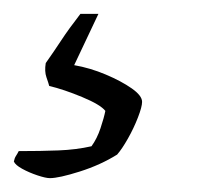

<svg xmlns="http://www.w3.org/2000/svg" viewBox="-103 -57 291 277"><path d="M-31 200Q-37 200 -49 196Q-61 192 -71 186.5Q-81 181 -83 176Q-82 171 -80 168Q-78 165 -76 161Q-44 161 -18.5 160Q7 159 29 154Q37 143 42 128Q47 113 49 103Q42 94 15.5 83Q-11 72 -32 67Q-33 63 -36 54.5Q-39 46 -37 34Q-25 17 -14.5 1Q-4 -15 13 -37H39L4 37Q27 41 49.5 50.5Q72 60 87 70.5Q102 81 102 90Q102 97 96 112.5Q90 128 81.5 143Q73 158 66 166Q42 181 12 190.5Q-18 200 -31 200Z"/></svg>

Font: Texturina Thin
Style: Italic
Weight: 100
Italic angle: -11°
Designer: Guillermo Torres Carreño
Foundry: Omnibus-Type
Version: Version 1.002; ttfautohint (v1.8.3)